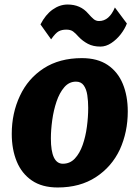

<svg xmlns="http://www.w3.org/2000/svg" viewBox="-20 -821 617 849"><path d="M235 8Q166 8 121 -22.8Q76 -53.5 54 -107Q32 -160.5 32 -229Q32 -320.5 68 -397Q103.5 -473.5 173.2 -518.8Q243 -564 342 -564Q411 -564 456 -533.8Q501 -503.5 523 -450.2Q545 -397 545 -328Q545 -237.5 510 -160Q474 -83.5 404 -37.8Q334 8 235 8ZM258 -97Q289.5 -97 311 -120Q332.5 -143 345.5 -180Q358.5 -217 364.2 -260.2Q370 -303.5 370 -344Q370 -374 366 -400.5Q362 -427 350.2 -443.5Q338.5 -460 316 -460Q285.5 -460 264.2 -435.2Q243 -410.5 230 -372Q217 -333.5 211 -290Q205 -246.5 205 -209Q205 -97 258 -97ZM424 -615Q392 -615 368.8 -627.2Q345.5 -639.5 328 -658Q314 -674 303 -682Q292 -690 273 -690Q253.5 -690 239.5 -682.5Q225.5 -675 206 -647L159 -713Q181 -756 212.5 -778.5Q244 -801 279 -801Q336 -801 370 -761Q383.5 -745.5 393.8 -736.8Q404 -728 418 -728Q463 -728 488 -788L541 -717Q532 -693 513.8 -669.5Q495.5 -646 472 -630.5Q448.5 -615 424 -615Z"/></svg>

Font: Merriweather Sans ExtraBold
Style: Italic
Weight: 800
Italic angle: -7.5°
Designer: Eben Sorkin
Foundry: Eben Sorkin
Version: Version 2.001; ttfautohint (v1.8.3)